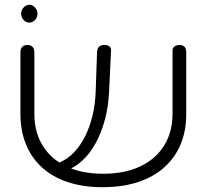

<svg xmlns="http://www.w3.org/2000/svg" viewBox="-20 -767 860 799"><path d="M406 12Q326 12 262.5 -9Q199 -30 155 -70Q111 -110 88 -166.5Q65 -223 65 -294V-551Q65 -560 68.5 -566.5Q72 -573 78.5 -576.5Q85 -580 94 -580Q103 -580 109.5 -576.5Q116 -573 119.5 -566.5Q123 -560 123 -550V-294Q123 -218 157 -162Q191 -106 255 -75Q319 -44 409 -44Q500 -44 564.5 -75Q629 -106 663.5 -162Q698 -218 698 -295V-557Q698 -564 701.5 -569Q705 -574 711.5 -577Q718 -580 727 -580Q736 -580 742.5 -576.5Q749 -573 752 -566.5Q755 -560 755 -550V-292Q755 -222 731.5 -166Q708 -110 663 -70Q618 -30 553.5 -9Q489 12 406 12ZM247 -54 214 -86 230 -92Q263 -106 289.5 -134.5Q316 -163 335 -201.5Q354 -240 365 -286Q376 -332 378 -382L384 -554Q385 -562 388.5 -568Q392 -574 398.5 -577Q405 -580 414 -580Q424 -580 430.5 -577Q437 -574 440 -568.5Q443 -563 442 -555L434 -386Q431 -323 416.5 -269Q402 -215 378.5 -172Q355 -129 324 -100Q293 -71 256 -57ZM102 -673Q88 -673 78 -684Q68 -695 68 -711Q68 -725 78.5 -736Q89 -747 102 -747Q115 -747 125.5 -736Q136 -725 136 -711Q136 -695 126 -684Q116 -673 102 -673Z"/></svg>

Font: Fredoka SemiExpanded Light
Style: Regular
Weight: 300
Width: 6
Designer: Ben Nathan
Foundry: Milena B. Brandão, Ben Nathan
Version: Version 2.001